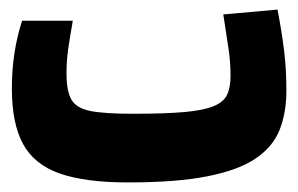

<svg xmlns="http://www.w3.org/2000/svg" viewBox="-20 -378 626 403"><path d="M248.5 4.9Q158.7 4.9 105.2 -13.9Q51.8 -32.7 28.3 -75.9Q4.9 -119.1 4.9 -192.4Q4.9 -268.6 26.4 -334.5H132.8Q126.5 -298.8 123 -274.2Q119.6 -249.5 119.6 -223.1Q119.6 -187 129.9 -168.9Q140.1 -150.9 169.9 -145Q199.7 -139.2 258.3 -139.2Q326.2 -139.2 366.9 -142.8Q407.7 -146.5 428.7 -155.3Q449.7 -164.1 456.8 -179.4Q463.9 -194.8 463.9 -218.8Q463.9 -247.6 459.7 -275.4Q455.6 -303.2 448.7 -347.7L562.5 -357.9Q571.8 -309.1 576.4 -271Q581.1 -232.9 581.1 -187Q581.1 -141.6 567.1 -106Q553.2 -70.3 517.1 -45.7Q481 -21 416 -8.1Q351.1 4.9 248.5 4.9Z"/></svg>

Font: CaskaydiaMono NF
Style: Bold
Weight: 700
Designer: Aaron Bell
Foundry: Saja Typeworks
Version: Version 2111.001; ttfautohint (v1.8.4);Nerd Fonts 3.1.1